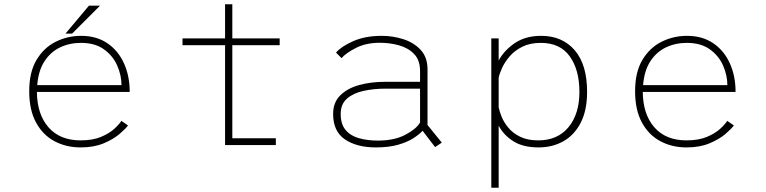

<svg xmlns="http://www.w3.org/2000/svg" viewBox="-20 -680 3590 900"><path d="M580 -92Q568.5 -76 539.8 -51.5Q511 -27 465.5 -8Q420 11 358 11Q290 11 235.2 -18.2Q180.5 -47.5 148.8 -106Q117 -164.5 117 -252.5Q117 -342 151.2 -399.2Q185.5 -456.5 241 -484.2Q296.5 -512 360.5 -512Q432.5 -512 483.5 -477.2Q534.5 -442.5 561.2 -383Q588 -323.5 588 -249H153Q154 -144 207.5 -83Q261 -22 358 -22Q415 -22 454 -38.5Q493 -55 516.5 -76.8Q540 -98.5 549 -113.5ZM359.5 -479Q306 -479 261.5 -457.8Q217 -436.5 188.5 -392.8Q160 -349 154.5 -281H549.5Q549.5 -327.5 529.2 -373.2Q509 -419 467 -449Q425 -479 359.5 -479ZM287 -522.5 397 -653.5H449L318 -522.5Z M1069 -32H1273V0H1035V-468H835.5V-500H1035V-660H1069V-500H1291V-468H1069Z M2019.5 9.5 1961 -67Q1945.5 -50 1917.5 -32Q1889.5 -14 1846.2 -1.5Q1803 11 1742 11Q1652.5 11 1597 -26.5Q1541.5 -64 1541.5 -146Q1541.5 -200 1575.2 -233.2Q1609 -266.5 1664.2 -281.5Q1719.5 -296.5 1783 -296.5H1949V-347Q1949 -397.5 1921.8 -426.2Q1894.5 -455 1851.5 -467.2Q1808.5 -479.5 1760.5 -479.5Q1696 -479.5 1648.8 -455.5Q1601.5 -431.5 1581 -407.5L1555 -433.5Q1580 -462.5 1636 -487.2Q1692 -512 1769.5 -512Q1822 -512 1871 -496.2Q1920 -480.5 1952 -446Q1984 -411.5 1984 -355V-94L2051 -11.5ZM1750.5 -21Q1828 -21 1879.2 -47.8Q1930.5 -74.5 1949 -105.5V-264.5H1788Q1732 -264.5 1684 -254Q1636 -243.5 1606.5 -217.8Q1577 -192 1577 -146Q1577 -97 1600.8 -69.8Q1624.5 -42.5 1664 -31.8Q1703.5 -21 1750.5 -21Z M2283 -500H2317.5V-396.5Q2344 -445 2394 -478.5Q2444 -512 2516.5 -512Q2615.5 -512 2673.8 -444.8Q2732 -377.5 2732 -249Q2732 -163.5 2702.5 -105.5Q2673 -47.5 2621.5 -18.2Q2570 11 2504.5 11Q2432 11 2386.5 -17.8Q2341 -46.5 2317.5 -91V200H2283ZM2515 -479Q2464.5 -479 2428.5 -461Q2392.5 -443 2369.2 -416Q2346 -389 2333.5 -361.5Q2321 -334 2317.5 -315V-177Q2321 -158.5 2331.5 -132.5Q2342 -106.5 2363 -81.2Q2384 -56 2418.2 -39Q2452.5 -22 2503 -22Q2594 -22 2645 -84Q2696 -146 2696 -249Q2696 -352.5 2650.8 -415.8Q2605.5 -479 2515 -479Z M3420 -92Q3408.5 -76 3379.8 -51.5Q3351 -27 3305.5 -8Q3260 11 3198 11Q3130 11 3075.2 -18.2Q3020.5 -47.5 2988.8 -106Q2957 -164.5 2957 -252.5Q2957 -342 2991.2 -399.2Q3025.5 -456.5 3081 -484.2Q3136.5 -512 3200.5 -512Q3272.5 -512 3323.5 -477.2Q3374.5 -442.5 3401.2 -383Q3428 -323.5 3428 -249H2993Q2994 -144 3047.5 -83Q3101 -22 3198 -22Q3255 -22 3294 -38.5Q3333 -55 3356.5 -76.8Q3380 -98.5 3389 -113.5ZM3199.5 -479Q3146 -479 3101.5 -457.8Q3057 -436.5 3028.5 -392.8Q3000 -349 2994.5 -281H3389.5Q3389.5 -327.5 3369.2 -373.2Q3349 -419 3307 -449Q3265 -479 3199.5 -479Z"/></svg>

Font: League Mono Thin
Style: Regular
Weight: 100
Width: 6
Designer: Tyler Finck
Foundry: The League of Moveable Type / Tyler Finck
Version: Version 2.300;RELEASE